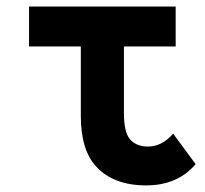

<svg xmlns="http://www.w3.org/2000/svg" viewBox="-20 -557 626 587"><path d="M68.8 -537.1H517.1V-415H358.9V-210.4Q358.9 -153.3 377 -131.8Q396.5 -108.9 432.1 -108.9Q475.1 -108.9 509.3 -148.4L578.1 -55.2Q522.9 9.8 426.8 9.8Q327.6 9.8 274.4 -47.4Q227.1 -98.1 227.1 -202.6V-415H68.8Z"/></svg>

Font: Consola Mono
Style: Bold
Weight: 700
Monospace: yes
Designer: Wojciech Kalinowski "wmk69" (wmk69@o2.pl)
Foundry: Wojciech Kalinowski "wmk69" (wmk69@o2.pl)
Version: Version 2.1.0